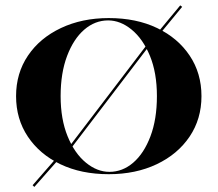

<svg xmlns="http://www.w3.org/2000/svg" viewBox="-20 -651 827 730"><path d="M237.9 -71 231.5 -78.2 562.9 -512.9 569.4 -505.6ZM110.5 59.7 104 53.2 219.4 -79 226.6 -71.8ZM574.2 -505.6 567.7 -512.9 665.3 -630.6 672.6 -625ZM393.5 11.3Q288.7 11.3 209.7 -26.6Q130.6 -64.5 85.9 -131.5Q41.1 -198.4 41.1 -285.5Q41.1 -372.6 86.3 -439.5Q131.5 -506.5 211.7 -544.4Q291.9 -582.3 393.5 -582.3Q498.4 -582.3 577.4 -544.4Q656.5 -506.5 701.2 -439.5Q746 -372.6 746 -285.5Q746 -198.4 700.8 -131.5Q655.6 -64.5 575.8 -26.6Q496 11.3 393.5 11.3ZM396 2.4Q446 2.4 486.7 -32.7Q527.4 -67.7 552 -132.7Q576.6 -197.6 576.6 -285.5Q576.6 -374.2 550 -438.7Q523.4 -503.2 480.6 -538.3Q437.9 -573.4 391.1 -573.4Q341.1 -573.4 300.4 -538.3Q259.7 -503.2 235.1 -438.3Q210.5 -373.4 210.5 -285.5Q210.5 -197.6 237.1 -132.7Q263.7 -67.7 306.5 -32.7Q349.2 2.4 396 2.4Z"/></svg>

Font: Playfair 144pt SemiExpanded Black
Style: Regular
Weight: 900
Width: 6
Designer: Claus Eggers Sørensen
Foundry: Claus Eggers Sørensen
Version: Version 2.203